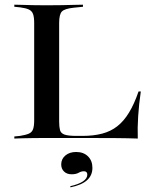

<svg xmlns="http://www.w3.org/2000/svg" viewBox="-20 -591 653 819"><path d="M169.4 -2.4Q142.7 -2.4 119.4 -2Q96 -1.6 76.2 -1.2Q56.5 -0.8 41.1 0V-8.9L65.3 -11.3Q90.3 -15.3 103.2 -21Q116.1 -26.6 121 -39.9Q125.8 -53.2 125.8 -78.2V-369.4H232.3V-72.6Q232.3 -50 235.9 -36.3Q239.5 -22.6 255.2 -16.9Q271 -11.3 307.3 -11.3H331.5Q379 -11.3 415.7 -21Q452.4 -30.6 480.2 -52.4Q508.1 -74.2 530.2 -110.5Q552.4 -146.8 571 -200.8H580.6Q572.6 -146 569.4 -96Q566.1 -46 567.7 0Q525 -1.6 469.8 -2Q414.5 -2.4 336.3 -2.4H178.2ZM169.4 -568.5H179.8H186.3Q217.7 -568.5 244.4 -569Q271 -569.4 293.5 -570.2Q316.1 -571 333.9 -571V-562.1L294.4 -558.1Q255.6 -554 244 -541.9Q232.3 -529.8 232.3 -492.7V-369.4H125.8V-492.7Q125.8 -517.7 121 -531Q116.1 -544.4 103.2 -550.4Q90.3 -556.5 65.3 -559.7L41.1 -562.1V-571Q56.5 -571 76.2 -570.2Q96 -569.4 119.4 -569Q142.7 -568.5 169.4 -568.5ZM280.6 208.1 279.8 203.2Q315.3 195.2 333.9 182.7Q352.4 170.2 352.4 154Q352.4 139.5 337.9 139.5Q326.6 139.5 315.3 146Q304 152.4 285.5 152.4Q265.3 152.4 253.2 140.7Q241.1 129 241.1 110.5Q241.1 87.1 258.9 72.2Q276.6 57.3 304.8 57.3Q336.3 57.3 355.2 75.8Q374.2 94.4 374.2 125Q374.2 157.3 351.2 177.8Q328.2 198.4 280.6 208.1Z"/></svg>

Font: Playfair 144pt SemiExpanded SemiBold
Style: Regular
Weight: 600
Width: 6
Designer: Claus Eggers Sørensen
Foundry: Claus Eggers Sørensen
Version: Version 2.203